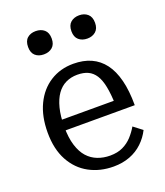

<svg xmlns="http://www.w3.org/2000/svg" viewBox="-142 -863 833 970"><g transform="rotate(-20 274.5 -378.0)"><path d="M135 -263Q135 -204 148 -162.5Q161 -121 183.5 -96Q206 -71 237 -59Q268 -47 304 -47Q344 -47 373 -61Q402 -75 423 -98Q444 -121 459 -147L506 -111Q488 -75 458.5 -47Q429 -19 389.5 -4Q350 11 302 11Q229 11 171 -20.5Q113 -52 79.5 -113.5Q46 -175 46 -264Q46 -351 76.5 -414.5Q107 -478 161.5 -512.5Q216 -547 286 -547Q340 -547 381 -528.5Q422 -510 450 -473Q478 -436 492.5 -379Q507 -322 507 -244H115V-301H441L416 -279Q414 -338 406 -378Q398 -418 382.5 -442Q367 -466 343.5 -477Q320 -488 286 -488Q252 -488 224 -474.5Q196 -461 176.5 -433.5Q157 -406 146 -363.5Q135 -321 135 -263ZM228 -704Q228 -673 210 -657.5Q192 -642 164 -642Q136 -642 118.5 -657.5Q101 -673 101 -704Q101 -736 118.5 -751.5Q136 -767 164 -767Q192 -767 210 -751.5Q228 -736 228 -704ZM461 -704Q461 -673 443 -657.5Q425 -642 398 -642Q370 -642 352 -657.5Q334 -673 334 -704Q334 -736 352 -751.5Q370 -767 398 -767Q425 -767 443 -751.5Q461 -736 461 -704Z"/></g></svg>

Font: Roboto Serif 20pt SemiCondensed
Style: Regular
Weight: 400
Width: 4
Version: Version 1.008